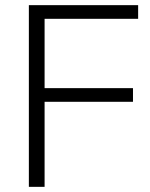

<svg xmlns="http://www.w3.org/2000/svg" viewBox="-20 -725 582 745"><path d="M92 0V-705H516V-652H153V-383H496V-330H153V0Z"/></svg>

Font: Nunito Sans 12pt ExtraLight 12pt Light
Style: Regular
Weight: 300
Version: Version 3.101;gftools[0.9.27]